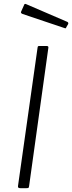

<svg xmlns="http://www.w3.org/2000/svg" viewBox="-20 -982 376 1002"><path d="M224 -742Q235 -742 232 -730L132 -12Q131 -4 129 -2Q127 0 118 0H86Q78 0 75.5 -3Q73 -6 74 -12L176 -733Q177 -739 178.5 -740.5Q180 -742 186 -742ZM107 -959Q108 -961 110.5 -961.5Q113 -962 115 -961L331 -868Q334 -867 335.5 -864Q337 -861 336 -857L326 -840Q325 -835 322.5 -834.5Q320 -834 315 -836L98 -909Q92 -911 90 -915Q88 -919 91 -923Z"/></svg>

Font: Libre Franklin Thin ExtraLight
Style: Italic
Weight: 250
Italic angle: -8°
Version: Version 3.000